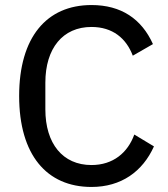

<svg xmlns="http://www.w3.org/2000/svg" viewBox="-20 -730 667 762"><path d="M343 12C461 12 546 -49 591 -149L513 -196C487 -124 429 -75 343 -75C229 -75 160 -160 160 -296V-402C160 -538 229 -623 343 -623C427 -623 481 -578 507 -509L587 -555C542 -655 461 -710 343 -710C165 -710 56 -582 56 -349C56 -116 165 12 343 12Z"/></svg>

Font: IBM Plex Thai Looped Text
Style: Regular
Weight: 450
Designer: Mike Abbink, Paul van der Laan, Pieter van Rosmalen, Ben Mitchell, Mark Frömberg
Foundry: Bold Monday
Version: Version 1.0